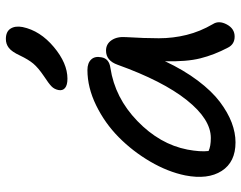

<svg xmlns="http://www.w3.org/2000/svg" viewBox="-105 -716 831 661"><g transform="rotate(-90 310.5 -385.5)"><path d="M370.1 -568.8Q348.1 -568.8 338.1 -577.1Q328.1 -585.4 331.1 -600.1Q334 -614.3 343.8 -623.8Q353.5 -633.3 378.9 -649.9Q407.7 -669.4 421.9 -686.3Q436 -703.1 450.2 -732.9Q462.9 -760.3 476.1 -770.5Q489.3 -780.8 506.8 -780.8Q532.2 -780.8 542.5 -764.6Q552.7 -748.5 547.9 -723.1Q535.2 -662.6 479.2 -615.7Q423.3 -568.8 370.1 -568.8ZM150.9 9.8Q83 9.8 52.5 -37.8Q22 -85.4 37.1 -163.1Q49.3 -223.1 84.7 -283.7Q120.1 -344.2 168.5 -392.1Q216.8 -439.9 278.3 -470Q339.8 -500 399.9 -500Q423.8 -500 436 -487.3Q448.2 -474.6 443.8 -452.1Q439.5 -425.3 407.2 -420.9Q304.2 -405.3 224.4 -328.1Q144.5 -251 126 -155.8Q117.7 -111.3 121.1 -83Q137.2 -75.2 166 -75.2Q230.5 -75.2 296.4 -158Q362.3 -240.7 418 -396Q432.1 -436 466.8 -436Q489.7 -436 502.7 -416.7Q515.6 -397.5 513.2 -367.2Q509.3 -303.2 509.3 -254.2Q509.3 -205.1 520.8 -158.7Q532.2 -112.3 558.1 -67.9Q571.3 -47.4 556.9 -20.3Q542.5 6.8 515.1 6.8Q488.8 6.8 477.1 -16.1Q452.1 -63.5 440.2 -111.1Q428.2 -158.7 430.2 -232.9Q399.9 -168.5 363.5 -120.1Q327.1 -71.8 290.5 -44.2Q253.9 -16.6 219 -3.4Q184.1 9.8 150.9 9.8Z"/></g></svg>

Font: Shantell Sans Normal
Style: Italic
Weight: 400
Italic angle: -11.31°
Designer: Stephen Nixon, Anya Danilova, Shantell Martin
Foundry: Arrow Type
Version: Version 1.006;[559af2be0]